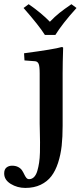

<svg xmlns="http://www.w3.org/2000/svg" viewBox="-83 -672 392 919"><path d="M182.1 -504.9H131.8Q104 -549.3 29.8 -633.8L54.2 -651.9Q113.8 -610.8 155.8 -567.9Q179.2 -592.3 201.2 -609.9Q223.1 -627.4 258.8 -651.9L283.2 -633.8Q214.8 -558.1 182.1 -504.9ZM216.8 -321.3V-69.8Q216.8 -16.6 212.2 25.9Q207.5 68.4 195.1 106.9Q182.6 145.5 162.8 171.4Q143.1 197.3 111.6 212.4Q80.1 227.5 38.1 227.5Q0 227.5 -31.5 208.3Q-63 189 -63 158.2Q-63 138.7 -52 129.9Q-41 121.1 -25.4 121.1Q-7.8 121.1 4.4 127.7Q16.6 134.3 22.7 143.8Q28.8 153.3 33.2 162.8Q37.6 172.4 43 179Q48.3 185.5 56.2 185.5Q69.8 185.5 79.8 175.5Q89.8 165.5 95.5 146.5Q101.1 127.4 104.2 106.7Q107.4 85.9 108.2 57.6Q108.9 29.3 108.6 8.1Q108.4 -13.2 107.7 -40.8Q106.9 -68.4 106.9 -80.1V-320.8Q106.9 -355.5 101.8 -366.7Q96.7 -377.9 85 -378.9L34.2 -382.8L32.2 -417Q178.7 -436.5 211.9 -446.8Q219.2 -446.8 219.2 -442.9Q216.8 -371.1 216.8 -321.3Z"/></svg>

Font: Linux Libertine G
Style: Semibold
Weight: 600
Designer: Philipp H. Poll
Foundry: Philipp H. Poll
Version: Version 5.1.1